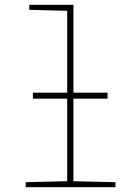

<svg xmlns="http://www.w3.org/2000/svg" viewBox="-20 -780 570 800"><path d="M87 0V-21L260 -25V-369H117V-394H260V-735L102 -739V-760H286V-394H428V-369H286V-25L461 -21V0Z"/></svg>

Font: Noto Sans Mono Condensed Thin
Style: Regular
Weight: 100
Width: 3
Designer: Monotype Design Team
Foundry: Monotype Imaging Inc.
Version: Version 2.014; ttfautohint (v1.8.4.7-5d5b)